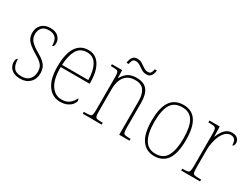

<svg xmlns="http://www.w3.org/2000/svg" viewBox="-54 -1241 2354 1792"><g transform="rotate(30 1122.5 -345.0)"><path d="M186 10Q136 10 107.5 -7Q79 -24 67 -48Q55 -72 55 -94Q55 -138 76 -138Q76 -80 99.5 -47.5Q123 -15 186 -15Q240 -15 268.5 -47.5Q297 -80 297 -131Q297 -154 290 -174Q283 -194 263.5 -213.5Q244 -233 205 -255Q154 -285 124 -309.5Q94 -334 81.5 -360Q69 -386 69 -422Q69 -475 103 -508.5Q137 -542 196 -542Q255 -542 283.5 -512.5Q312 -483 312 -447Q312 -405 291 -405Q291 -466 266 -491.5Q241 -517 194 -517Q143 -517 120 -489Q97 -461 97 -421Q97 -376 126 -345.5Q155 -315 212 -283Q258 -257 282.5 -233Q307 -209 316 -184Q325 -159 325 -129Q325 -66 286.5 -28Q248 10 186 10Z M616 10Q530 10 480 -60.5Q430 -131 430 -262Q430 -403 476 -472.5Q522 -542 607 -542Q685 -542 728 -475Q771 -408 771 -290V-274H459Q458 -144 501.5 -79.5Q545 -15 616 -15Q668 -15 699.5 -41Q731 -67 747 -102Q756 -96 756 -82Q756 -66 740 -44Q724 -22 692.5 -6Q661 10 616 10ZM743 -298Q742 -396 708.5 -456.5Q675 -517 606 -517Q532 -517 498 -457.5Q464 -398 460 -298Z M855 0V-20H873Q907 -20 922.5 -24Q938 -28 942 -44Q946 -60 946 -95V-442Q946 -476 942 -492Q938 -508 923.5 -512Q909 -516 879 -516H860V-536H970L973 -453H976Q1002 -500 1037 -521Q1072 -542 1124 -542Q1204 -542 1240 -497Q1276 -452 1276 -359V-95Q1276 -60 1280 -44Q1284 -28 1299.5 -24Q1315 -20 1348 -20H1359V0H1248V-365Q1248 -432 1220.5 -474.5Q1193 -517 1125 -517Q1071 -517 1038 -493Q1005 -469 989.5 -427.5Q974 -386 974 -334V-95Q974 -60 978 -44Q982 -28 997.5 -24Q1013 -20 1047 -20H1059V0ZM1185 -614Q1155 -614 1131.5 -629Q1108 -644 1086 -658.5Q1064 -673 1040 -673Q1014 -673 1005.5 -655Q997 -637 994 -616H971Q973 -634 979.5 -653.5Q986 -673 1000.5 -686.5Q1015 -700 1041 -700Q1072 -700 1095 -685Q1118 -670 1139 -655.5Q1160 -641 1184 -641Q1210 -641 1218.5 -657.5Q1227 -674 1230 -695H1253Q1251 -676 1245 -657.5Q1239 -639 1225 -626.5Q1211 -614 1185 -614Z M1628 10Q1542 10 1493 -57.5Q1444 -125 1444 -267Q1444 -406 1491 -474Q1538 -542 1632 -542Q1721 -542 1767 -475Q1813 -408 1813 -267Q1813 -124 1766 -57Q1719 10 1628 10ZM1628 -15Q1715 -15 1750 -82.5Q1785 -150 1785 -267Q1785 -394 1749 -455.5Q1713 -517 1631 -517Q1545 -517 1508.5 -454.5Q1472 -392 1472 -267Q1472 -146 1509.5 -80.5Q1547 -15 1628 -15Z M1916 0V-20H1931Q1961 -20 1975 -24Q1989 -28 1993.5 -44.5Q1998 -61 1998 -97V-441Q1998 -476 1993.5 -492Q1989 -508 1973.5 -512Q1958 -516 1923 -516H1911V-536H2022L2025 -428H2027Q2037 -455 2053.5 -482Q2070 -509 2094.5 -526.5Q2119 -544 2155 -544Q2191 -544 2211.5 -525Q2232 -506 2232 -479Q2232 -464 2227 -453.5Q2222 -443 2211 -443Q2211 -481 2197.5 -500Q2184 -519 2150 -519Q2113 -519 2084.5 -484Q2056 -449 2041 -394Q2026 -339 2026 -280V-97Q2026 -61 2030 -44.5Q2034 -28 2048.5 -24Q2063 -20 2093 -20H2119V0Z"/></g></svg>

Font: Noto Serif Georgian SemiCondensed Thin
Style: Regular
Weight: 100
Width: 4
Designer: Monotype Design Team, Akaki Razmadze
Foundry: Google LLC
Version: Version 2.003; ttfautohint (v1.8.4.7-5d5b)